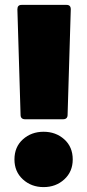

<svg xmlns="http://www.w3.org/2000/svg" viewBox="-20 -754 356 784"><path d="M83 -267Q64 -267 64 -285L51 -716Q51 -734 68 -734H252Q269 -734 269 -716L256 -285Q256 -267 237 -267ZM158 10Q108 10 73.5 -21.5Q39 -53 39 -103Q39 -154 73.5 -185Q108 -216 158 -216Q208 -216 242.5 -185Q277 -154 277 -103Q277 -53 242.5 -21.5Q208 10 158 10Z"/></svg>

Font: LINE Seed Sans App Heavy
Style: Regular
Weight: 900
Designer: LINE VX Design & Dalton Maag Ltd & Sandoll Inc
Foundry: Dalton Maag Ltd
Version: Version 1.003